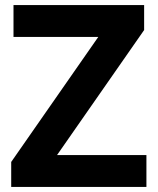

<svg xmlns="http://www.w3.org/2000/svg" viewBox="-20 -734 619 754"><path d="M555 0V-125H204L546 -616V-714H33V-589H366L24 -98V0Z"/></svg>

Font: Noto Traditional Nushu
Style: Bold
Weight: 700
Designer: LIU Zhao
Foundry: LiuZhao Studio
Version: Version 2.003